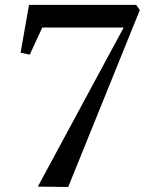

<svg xmlns="http://www.w3.org/2000/svg" viewBox="-20 -763 591 784"><path d="M485 -650.5H152.5L101.5 -540L64 -547.5L98.5 -743H536L551 -722L258.5 0.5L134.5 -1Z"/></svg>

Font: Merriweather 120pt Medium
Style: Italic
Weight: 500
Italic angle: -7.8°
Version: Version 2.101